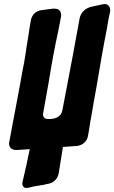

<svg xmlns="http://www.w3.org/2000/svg" viewBox="-20 -755 568 955"><path d="M128 -13C117 40 106 93 93 146C92 151 91 155 91 159C91 171 99 180 112 180C116 180 120 179 125 178C149 171 174 168 199 164C208 161 215 160 221 159C248 154 267 134 272 107L293 -24L362 -29C391 -32 414 -52 418 -81C425 -116 428 -149 435 -181C443 -228 451 -276 460 -323C476 -419 492 -513 511 -609C516 -637 520 -666 527 -694C528 -698 528 -702 528 -705C528 -724 516 -735 500 -735C497 -735 493 -734 488 -733L433 -721C404 -714 381 -692 376 -663C360 -575 325 -384 290 -205C283 -173 254 -163 225 -163H219C202 -163 194 -173 194 -186C194 -189 194 -191 195 -194C204 -247 214 -302 222 -345C236 -431 251 -517 270 -602C274 -621 277 -639 281 -659C281 -662 282 -665 283 -669C284 -673 284 -677 284 -680C284 -699 274 -712 250 -712H244L189 -705C158 -702 137 -680 133 -651C128 -624 124 -597 120 -570C117 -551 114 -533 111 -515L109 -499C106 -481 103 -463 100 -444C93 -411 87 -375 80 -336C75 -307 43 -140 27 -54C26 -49 25 -45 25 -41C25 -24 36 -9 60 -9H66Z"/></svg>

Font: Bangerz
Style: Bold
Weight: 700
Designer: vernon adams
Foundry: Vernon Adams
Version: Version 2.10;December 28, 2023;FontCreator 13.0.0.2683 64-bi